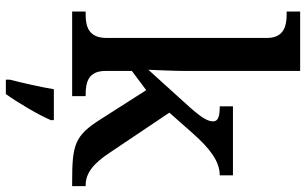

<svg xmlns="http://www.w3.org/2000/svg" viewBox="-210 -590 1021 640"><g transform="rotate(90 300.0 -269.5)"><path d="M18 0H300V-45H295C255 -45 216 -53 216 -111V-199L280 -247L377 -95C432 -8 462 0 586 0H600V-45H597C555 -45 523 -73 488 -126L355 -324L423 -401C475 -460 518 -492 564 -492V-536H334V-492C367 -492 384 -487 384 -470C384 -453 374 -434 337 -392L212 -254C212 -254 216 -338 216 -374V-760H18V-715H27C66 -715 106 -706 106 -649V-115C106 -54 67 -45 27 -45H18ZM245 208V221H293C323 179 362 113 380 71V61H277C269 108 256 165 245 208Z"/></g></svg>

Font: Noto Serif Vithkuqi Medium
Style: Regular
Weight: 500
Version: Version 1.005